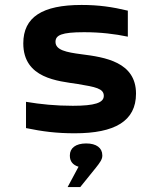

<svg xmlns="http://www.w3.org/2000/svg" viewBox="-20 -529 640 775"><path d="M293 -190C365 -178 399 -172 399 -142C399 -114 362 -102 274 -102C205 -102 145 -108 85 -118V-12C153 2 208 9 282 9C443 9 529 -40 529 -151C529 -279 403 -298 309 -310C247 -318 204 -327 204 -360C204 -387 228 -399 319 -399C386 -399 443 -392 496 -381V-486C433 -501 379 -509 309 -509C151 -509 74 -460 74 -354C74 -212 215 -202 293 -190ZM253 226H304L367 148C383 128 393 114 393 100V98C393 68 369 50 328 50C285 50 262 69 262 98V100C262 122 274 137 297 144Z"/></svg>

Font: LT Wave Mono Bold
Style: Regular
Weight: 700
Designer: Daniel Lyons
Version: Version 2.5 (Glyphs App)